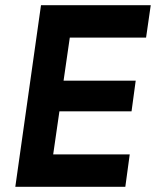

<svg xmlns="http://www.w3.org/2000/svg" viewBox="-20 -720 601 740"><path d="M39 0 138 -700H561L543 -575H249L225 -409H503L487 -291H209L185 -125H480L463 0Z"/></svg>

Font: Finlandica SemiBold
Style: Italic
Weight: 600
Italic angle: -8°
Designer: Niklas Ekholm, Juho Hiilivirta, Jaakko Suomalainen
Foundry: Helsinki Type Studio
Version: Version 1.063